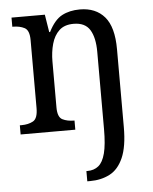

<svg xmlns="http://www.w3.org/2000/svg" viewBox="-55 -592 699 878"><g transform="rotate(-5 294.5 -153.0)"><path d="M310 240V193H315Q345 193 365.5 176.5Q386 160 396.5 120Q407 80 407 9V-346Q407 -411 385 -447Q363 -483 310 -483Q268 -483 244 -460.5Q220 -438 209.5 -400.5Q199 -363 199 -320V-109Q199 -64 221 -53Q243 -42 274 -42H276V0H25V-42H33Q64 -42 86 -54Q108 -66 108 -114V-426Q108 -471 86 -482.5Q64 -494 33 -494H30V-536H183L196 -455H200Q227 -509 262 -527.5Q297 -546 344 -546Q417 -546 457.5 -499Q498 -452 498 -350V8Q498 97 475.5 148Q453 199 413.5 219.5Q374 240 323 240Z"/></g></svg>

Font: Noto Serif Tamil SemiCondensed
Style: Regular
Weight: 400
Width: 4
Designer: Indian Type Foundry, Tom Grace, and the Monotype Design Team
Foundry: Monotype Imaging Inc.
Version: Version 2.004; ttfautohint (v1.8.4.7-5d5b)